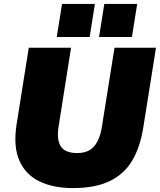

<svg xmlns="http://www.w3.org/2000/svg" viewBox="-20 -949 817 981"><path d="M352 12Q252 12 181 -22.5Q110 -57 78.5 -129.5Q47 -202 65 -315L127 -705H343L279 -300Q269 -236 290.5 -201.5Q312 -167 375 -167Q432 -167 461.5 -202Q491 -237 501 -304L565 -705H777L712 -297Q696 -196 654.5 -127Q613 -58 539 -23Q465 12 352 12ZM486 -760 513 -929H681L654 -760ZM270 -760 297 -929H465L438 -760Z"/></svg>

Font: Mulish ExtraBlack
Style: Italic
Weight: 1000
Italic angle: -9°
Designer: Vernon Adams
Foundry: Vernon Adams
Version: Version 3.603; ttfautohint (v1.8.3)